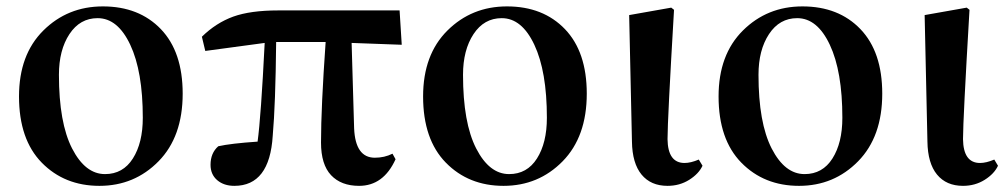

<svg xmlns="http://www.w3.org/2000/svg" viewBox="-20 -571 3181 606"><path d="M40 -266.6Q40 -398.4 116.7 -474.6Q193.4 -550.8 304.7 -550.8Q418.9 -550.8 487.8 -479Q556.6 -407.2 556.6 -275.4Q556.6 -139.6 480.5 -62Q404.3 15.6 293.9 15.6Q183.6 15.6 111.8 -57.6Q40 -130.9 40 -266.6ZM311.5 -21.5Q368.2 -21.5 399.4 -70.8Q430.7 -120.1 430.7 -199.2Q430.7 -345.7 391.1 -429.7Q351.6 -513.7 288.1 -513.7Q232.4 -513.7 199.2 -463.4Q166 -413.1 166 -335Q166 -183.6 207.5 -102.5Q249 -21.5 311.5 -21.5Z M1089.8 -435.5 1097.7 -166Q1101.6 -73.2 1163.1 -73.2Q1193.4 -73.2 1218.8 -85.9L1228.5 -68.4Q1190.4 15.6 1113.3 15.6Q1056.6 15.6 1024.9 -18.1Q993.2 -51.8 993.2 -121.1Q993.2 -231.4 1007.8 -438.5H851.6Q849.6 -241.2 840.8 -142.6Q831.1 15.6 719.7 15.6Q686.5 15.6 665.5 -2.4Q644.5 -20.5 644.5 -50.8Q644.5 -87.9 668.9 -109.4Q708 -118.2 793 -124Q803.7 -202.1 815.4 -435.5L627.9 -410.2L617.2 -455.1Q662.1 -499 716.3 -518.6Q770.5 -538.1 858.4 -538.1H1241.2L1248 -429.7Z M1315.4 -266.6Q1315.4 -398.4 1392.1 -474.6Q1468.8 -550.8 1580.1 -550.8Q1694.3 -550.8 1763.2 -479Q1832 -407.2 1832 -275.4Q1832 -139.6 1755.9 -62Q1679.7 15.6 1569.3 15.6Q1459 15.6 1387.2 -57.6Q1315.4 -130.9 1315.4 -266.6ZM1586.9 -21.5Q1643.6 -21.5 1674.8 -70.8Q1706.1 -120.1 1706.1 -199.2Q1706.1 -345.7 1666.5 -429.7Q1627 -513.7 1563.5 -513.7Q1507.8 -513.7 1474.6 -463.4Q1441.4 -413.1 1441.4 -335Q1441.4 -183.6 1482.9 -102.5Q1524.4 -21.5 1586.9 -21.5Z M2086.9 15.6Q2034.2 15.6 2004.9 -20Q1975.6 -55.7 1974.6 -124L1965.8 -523.4L2098.6 -546.9L2107.4 -540Q2086.9 -192.4 2086.9 -131.8Q2087.9 -56.6 2140.6 -56.6Q2160.2 -56.6 2185.5 -67.4L2197.3 -47.9Q2185.5 -22.5 2155.3 -3.4Q2125 15.6 2086.9 15.6Z M2248 -266.6Q2248 -398.4 2324.7 -474.6Q2401.4 -550.8 2512.7 -550.8Q2627 -550.8 2695.8 -479Q2764.6 -407.2 2764.6 -275.4Q2764.6 -139.6 2688.5 -62Q2612.3 15.6 2502 15.6Q2391.6 15.6 2319.8 -57.6Q2248 -130.9 2248 -266.6ZM2519.5 -21.5Q2576.2 -21.5 2607.4 -70.8Q2638.7 -120.1 2638.7 -199.2Q2638.7 -345.7 2599.1 -429.7Q2559.6 -513.7 2496.1 -513.7Q2440.4 -513.7 2407.2 -463.4Q2374 -413.1 2374 -335Q2374 -183.6 2415.5 -102.5Q2457 -21.5 2519.5 -21.5Z M3019.5 15.6Q2966.8 15.6 2937.5 -20Q2908.2 -55.7 2907.2 -124L2898.4 -523.4L3031.2 -546.9L3040 -540Q3019.5 -192.4 3019.5 -131.8Q3020.5 -56.6 3073.2 -56.6Q3092.8 -56.6 3118.2 -67.4L3129.9 -47.9Q3118.2 -22.5 3087.9 -3.4Q3057.6 15.6 3019.5 15.6Z"/></svg>

Font: GenRyuMin TW TTF Bold
Style: Regular
Weight: 700
Version: Version 1.300